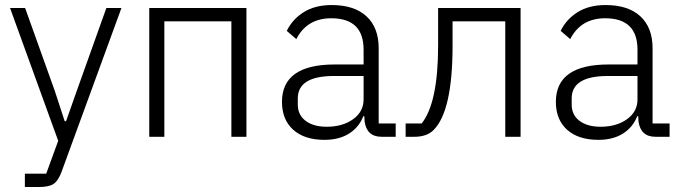

<svg xmlns="http://www.w3.org/2000/svg" viewBox="-20 -545 2714 765"><path d="M79.1 200.2V147H164.1L211.9 16.1L20 -513.2H80.1L198.2 -183.1L237.8 -62H243.2L285.2 -181.2L403.8 -513.2H463.9L225.1 140.1Q211.9 175.3 193.6 187.7Q175.3 200.2 133.8 200.2Z M574.7 0V-513.2H961.9V0H901.9V-460H634.8V0Z M1272.9 12.2Q1192.9 12.2 1148.2 -28.1Q1103.5 -68.4 1103.5 -139.2Q1103.5 -288.1 1313.5 -288.1H1428.7V-347.2Q1428.7 -472.2 1299.8 -472.2Q1203.1 -472.2 1160.6 -389.2L1122.6 -421.9Q1145 -468.3 1190.2 -496.6Q1235.4 -524.9 1301.8 -524.9Q1391.6 -524.9 1440.2 -480Q1488.8 -435.1 1488.8 -353V-53.2H1556.6V0H1500.5Q1440.9 0 1432.6 -62L1431.6 -82H1427.7Q1410.2 -37.6 1370.6 -12.7Q1331.1 12.2 1272.9 12.2ZM1281.7 -40Q1345.2 -40 1387 -70.1Q1428.7 -100.1 1428.7 -148.9V-242.2H1310.5Q1166.5 -242.2 1166.5 -152.8V-128.9Q1166.5 -86.9 1197.8 -63.5Q1229 -40 1281.7 -40Z M1596.2 0V-53.2H1660.2Q1725.6 -135.7 1725.6 -363.8V-513.2H2054.2V0H1993.2V-460H1783.2V-362.8Q1783.2 -102.5 1707.5 -26.9Q1680.7 0 1631.3 0Z M2364.3 12.2Q2284.2 12.2 2239.5 -28.1Q2194.8 -68.4 2194.8 -139.2Q2194.8 -288.1 2404.8 -288.1H2520V-347.2Q2520 -472.2 2391.1 -472.2Q2294.4 -472.2 2252 -389.2L2213.9 -421.9Q2236.3 -468.3 2281.5 -496.6Q2326.7 -524.9 2393.1 -524.9Q2482.9 -524.9 2531.5 -480Q2580.1 -435.1 2580.1 -353V-53.2H2647.9V0H2591.8Q2532.2 0 2523.9 -62L2522.9 -82H2519Q2501.5 -37.6 2461.9 -12.7Q2422.4 12.2 2364.3 12.2ZM2373 -40Q2436.5 -40 2478.3 -70.1Q2520 -100.1 2520 -148.9V-242.2H2401.9Q2257.8 -242.2 2257.8 -152.8V-128.9Q2257.8 -86.9 2289.1 -63.5Q2320.3 -40 2373 -40Z"/></svg>

Font: Anuphan Light
Style: Regular
Weight: 300
Designer: Mike Abbink, Paul van der Laan, Pieter van Rosmalen, Mint Tantisuwanna
Foundry: Bold Monday; Cadson Demak
Version: Version 3.002;hotconv 1.0.109;makeotfexe 2.5.65596